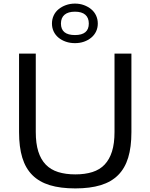

<svg xmlns="http://www.w3.org/2000/svg" viewBox="-20 -1038 837 1068"><path d="M399 10Q316 10 257 -8Q198 -26 160 -64Q122 -102 104 -161Q86 -220 86 -303V-740H179V-304Q179 -240 193 -195.5Q207 -151 234.5 -122.5Q262 -94 303.5 -81Q345 -68 399 -68Q453 -68 494 -81Q535 -94 562 -122.5Q589 -151 603 -195.5Q617 -240 617 -304V-740H711V-303Q711 -220 693 -161Q675 -102 637 -64Q599 -26 540 -8Q481 10 399 10ZM397 -798Q370 -798 346.5 -806Q323 -814 305.5 -828.5Q288 -843 278.5 -863Q269 -883 269 -907Q269 -931 278.5 -951.5Q288 -972 305.5 -986.5Q323 -1001 346.5 -1009.5Q370 -1018 397 -1018Q424 -1018 447 -1009.5Q470 -1001 487.5 -986.5Q505 -972 514.5 -951.5Q524 -931 524 -907Q524 -883 514.5 -863Q505 -843 487.5 -828.5Q470 -814 447 -806Q424 -798 397 -798ZM397 -843Q474 -843 474 -907Q474 -939 454.5 -956Q435 -973 397 -973Q359 -973 339 -956Q319 -939 319 -907Q319 -843 397 -843Z"/></svg>

Font: Encode Sans Wide
Style: Regular
Weight: 400
Designer: Pablo Impallari, Andres Torresi
Foundry: Pablo Impallari, Andres Torresi
Version: Version 1.000; ttfautohint (v1.00) -l 8 -r 50 -G 200 -x 14 -